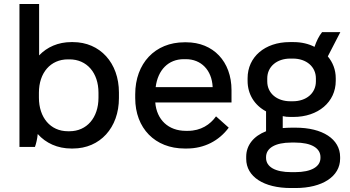

<svg xmlns="http://www.w3.org/2000/svg" viewBox="-20 -740 1762 967"><path d="M339 8H347C484 8 579 -97 579 -246V-274C579 -423 484 -528 347 -528H339C273 -528 217 -503 177 -461V-720H78V0H156C162 -16 168 -42 170 -65C211 -19 270 8 339 8ZM322 -79C234 -79 176 -148 176 -248V-273C176 -374 235 -441 322 -441H330C417 -441 476 -374 476 -273V-248C476 -147 417 -79 330 -79Z M910 8H921C1009 8 1083 -31 1132 -97L1068 -154C1039 -113 992 -81 926 -81H916C828 -81 769 -137 762 -224H1146V-286C1146 -430 1054 -527 918 -527H909C761 -527 661 -421 661 -265V-246C661 -94 761 8 910 8ZM764 -301C775 -388 828 -442 906 -442H916C993 -442 1047 -387 1051 -302V-301Z M1227 -333C1227 -265 1262 -210 1320 -179V-79C1258 -55 1220 -9 1220 49V60C1220 150 1309 207 1444 207H1469C1603 207 1693 149 1693 59V51C1693 -40 1604 -97 1469 -97H1449C1433 -97 1418 -96 1404 -95V-155C1416 -152 1429 -151 1443 -151H1458C1582 -151 1671 -226 1671 -333V-346C1671 -389 1656 -426 1631 -456L1694 -578H1602C1586 -558 1574 -533 1564 -504C1535 -519 1499 -528 1459 -528H1439C1314 -528 1227 -453 1227 -346ZM1326 -345C1326 -405 1375 -445 1442 -445H1455C1523 -445 1571 -404 1571 -345V-330C1571 -271 1523 -230 1455 -230H1442C1375 -230 1326 -270 1326 -330ZM1320 51C1320 6 1366 -22 1447 -22H1466C1548 -22 1594 6 1594 51V55C1594 99 1549 127 1466 127H1447C1365 127 1320 100 1320 55Z"/></svg>

Font: Fixel Text Medium
Style: Regular
Weight: 500
Width: 4
Designer: AlfaBravo + MacPaw
Foundry: Kyrylo Tkachov, Marchela Mozhyna, Serhii Makarenko, Maria Weinstein, Zakhar Kryvoshyya
Version: Version 1.211